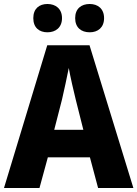

<svg xmlns="http://www.w3.org/2000/svg" viewBox="-20 -943 689 963"><path d="M147 -852C147 -804 177 -781 218 -781C259 -781 291 -805 291 -852C291 -899 259 -923 218 -923C177 -923 147 -900 147 -852ZM357 -852C357 -805 387 -781 430 -781C471 -781 502 -805 502 -852C502 -899 471 -923 430 -923C388 -923 357 -900 357 -852ZM472 0H649L429 -716H217L0 0H178L220 -154H431ZM360 -443 398 -292H252L291 -444C301 -489 317 -559 325 -602C332 -561 350 -483 360 -443Z"/></svg>

Font: Noto Sans Thai Looped SemiCondensed ExtraBold
Style: Regular
Weight: 800
Width: 4
Designer: Sasikarn Vongin, Ben Mitchell
Foundry: The Fontpad Ltd
Version: Version 1.001